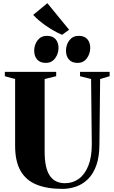

<svg xmlns="http://www.w3.org/2000/svg" viewBox="-20 -1204 731 1232"><path d="M380 8Q281 8 213.2 -20Q145.5 -48 111.2 -109Q77 -170 77 -268.5V-697L11 -715V-743H340.5V-715L266.5 -697V-232Q266.5 -177 275 -138.2Q283.5 -99.5 300.5 -75.2Q317.5 -51 341.8 -39.8Q366 -28.5 397 -28.5Q446.5 -28.5 485.2 -56.2Q524 -84 546.5 -139.8Q569 -195.5 569 -278.5L564.5 -697L493.5 -715V-743H683.5V-715L622.5 -697L618 -280.5Q618 -199.5 598.5 -144.2Q579 -89 545.2 -55.5Q511.5 -22 468.8 -7Q426 8 380 8ZM273 -800.5Q237.5 -800.5 218.5 -822Q199.5 -843.5 199.5 -878.5Q199.5 -917.5 221.5 -945.8Q243.5 -974 281 -974H282Q317.5 -974 336.5 -952.8Q355.5 -931.5 355.5 -896.5Q355.5 -860 333.8 -830.2Q312 -800.5 274 -800.5ZM477 -800.5Q441.5 -800.5 422.5 -822Q403.5 -843.5 403.5 -878.5Q403.5 -917.5 425.5 -945.8Q447.5 -974 484.5 -974H485.5Q521.5 -974 540.2 -952.8Q559 -931.5 559 -896.5Q559 -860 537.5 -830.2Q516 -800.5 478 -800.5ZM377.5 -981Q350.5 -992.5 324.5 -1007.5Q298.5 -1022.5 274.2 -1039.2Q250 -1056 229.5 -1073.5Q209 -1091 193 -1108.5L284 -1183.5L423.5 -1013L379 -981Z"/></svg>

Font: Merriweather 120pt Black
Style: Regular
Weight: 900
Designer: Eben Sorkin
Foundry: Eben Sorkin
Version: Version 2.100